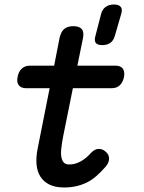

<svg xmlns="http://www.w3.org/2000/svg" viewBox="-20 -821 640 851"><path d="M491 -530Q515 -530 524.5 -516.5Q534 -503 529.5 -480Q525 -457 511.5 -443.5Q498 -430 474 -430H303L260 -217Q254 -185 251.5 -161.5Q249 -138 252.5 -122.5Q256 -107 264 -99.5Q272 -92 287 -92Q313 -92 337.5 -105.5Q362 -119 383 -143Q400 -161 417.5 -161Q435 -161 448 -149Q463 -137 463.5 -119Q464 -101 449 -83Q428 -59 407.5 -41Q387 -23 364.5 -12Q342 -1 317 4.5Q292 10 264 10Q226 10 200 -2.5Q174 -15 159.5 -37.5Q145 -60 142 -92Q139 -124 147 -163L200 -430H96Q73 -430 63 -443.5Q53 -457 58 -480Q62 -503 76 -516.5Q90 -530 114 -530H220L244 -653Q250 -680 264.5 -692.5Q279 -705 305 -705Q331 -705 342 -692.5Q353 -680 348 -653L323 -530ZM433 -621Q412 -621 404.5 -631Q397 -641 403 -662L427 -755Q432 -778 447 -789.5Q462 -801 485 -801Q508 -801 516 -789.5Q524 -778 516 -755L489 -662Q483 -641 469 -631Q455 -621 433 -621Z"/></svg>

Font: Maple Mono NL Medium
Style: Italic
Weight: 500
Italic angle: -10°
Monospace: yes
Designer: subframe7536
Version: Version 7.000